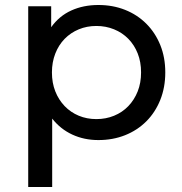

<svg xmlns="http://www.w3.org/2000/svg" viewBox="-20 -555 728 769"><path d="M642 -265Q642 -205 622 -155Q602 -105 566 -69Q530 -33 481 -13.5Q432 6 374 6Q317 6 269.5 -16Q222 -38 189 -80V194H93V-530H185V-446Q217 -491 265.5 -513Q314 -535 374 -535Q432 -535 481 -515.5Q530 -496 566 -460Q602 -424 622 -374.5Q642 -325 642 -265ZM545 -265Q545 -307 531.5 -341Q518 -375 494 -399.5Q470 -424 437 -437.5Q404 -451 366 -451Q328 -451 295.5 -437.5Q263 -424 239 -399.5Q215 -375 201.5 -340.5Q188 -306 188 -265Q188 -223 201.5 -189Q215 -155 239 -130Q263 -105 295.5 -91.5Q328 -78 366 -78Q404 -78 437 -91.5Q470 -105 494 -130Q518 -155 531.5 -189Q545 -223 545 -265Z"/></svg>

Font: CMG Sans Medium
Style: Regular
Weight: 500
Designer: Julieta Ulanovsky
Foundry: Julieta Ulanovsky
Version: Version 7.200